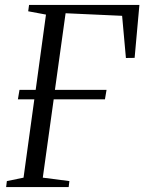

<svg xmlns="http://www.w3.org/2000/svg" viewBox="-20 -763 588 783"><path d="M5 0 8 -24.5 76 -38.5 120 -358H53L59.5 -396.5H125.5L167.5 -703.5L95 -717L98.5 -743H548.5L529 -527L493.5 -526.5L478 -698.5L247.5 -709L204 -396.5H414.5L408 -358H199L154.5 -38.5L263 -24.5L260 0Z"/></svg>

Font: Merriweather 96pt Light
Style: Italic
Weight: 300
Italic angle: -7.8°
Version: Version 2.101